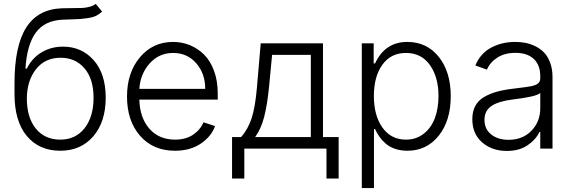

<svg xmlns="http://www.w3.org/2000/svg" viewBox="-20 -770 2967 995"><path d="M476.1 -750 509.3 -710Q495.6 -696.8 478.8 -688.5Q461.9 -680.2 438 -676.5Q414.1 -672.9 396.5 -671.6Q378.9 -670.4 345.7 -669.4Q318.4 -668.5 304.2 -668Q210.9 -663.6 165.3 -600.6Q119.6 -537.6 111.8 -414.6H119.1Q146 -469.2 195.6 -498.8Q245.1 -528.3 306.2 -528.3Q403.3 -528.3 465.6 -458Q527.8 -387.7 527.8 -263.7Q527.8 -138.2 463.4 -63.5Q398.9 11.2 292.5 11.2Q183.1 11.2 119.1 -65.2Q55.2 -141.6 55.2 -282.7V-339.8Q55.2 -531.2 115.7 -627Q176.3 -722.7 301.3 -727.1Q341.3 -728 357.9 -728Q391.1 -728 407.2 -728.8Q423.3 -729.5 443.4 -734.6Q463.4 -739.7 476.1 -750ZM292.5 -46.4Q371.6 -46.4 418.2 -105.5Q464.8 -164.6 464.8 -263.7Q464.8 -360.4 418.2 -415.5Q371.6 -470.7 293.5 -470.7Q213.9 -470.7 167 -411.9Q120.1 -353 119.1 -260.3Q119.1 -161.1 165.5 -103.8Q211.9 -46.4 292.5 -46.4Z M887.2 11.2Q773.4 11.2 705.8 -66.4Q638.2 -144 638.2 -269.5Q638.2 -393.6 705.1 -473.1Q772 -552.7 877.4 -552.7Q922.9 -552.7 963.6 -536.1Q1004.4 -519.5 1037.1 -487.5Q1069.8 -455.6 1089.1 -403.3Q1108.4 -351.1 1108.4 -285.2V-253.9H702.1Q704.6 -159.2 754.4 -102.8Q804.2 -46.4 887.2 -46.4Q942.4 -46.4 980 -71.5Q1017.6 -96.7 1034.7 -136.2L1094.7 -116.7Q1074.7 -62 1020 -25.4Q965.3 11.2 887.2 11.2ZM702.1 -309.6H1043.5Q1043.5 -389.2 996.8 -442.4Q950.2 -495.6 877.4 -495.6Q804.7 -495.6 756.1 -441.9Q707.5 -388.2 702.1 -309.6Z M1182.6 155.3V-59.6H1229.5Q1265.1 -100.1 1283.9 -157Q1302.7 -213.9 1311.5 -316.9L1331.1 -545.4H1653.8V-59.6H1734.9V155.3H1671.9V0H1246.1V155.3ZM1302.2 -59.6H1590.8V-485.8H1390.1L1374 -316.9Q1364.7 -224.6 1348.6 -162.8Q1332.5 -101.1 1302.2 -59.6Z M1855 204.6V-545.4H1916.5V-441.4H1923.8Q1975.1 -552.7 2090.8 -552.7Q2191.9 -552.7 2253.9 -475.3Q2315.9 -397.9 2315.9 -271.5Q2315.9 -145 2253.7 -66.9Q2191.4 11.2 2091.3 11.2Q2056.2 11.2 2027.1 1.2Q1998 -8.8 1978.3 -26.4Q1958.5 -43.9 1945.8 -62Q1933.1 -80.1 1923.8 -101.1H1918V204.6ZM1917.5 -272.5Q1917.5 -171.4 1961.9 -108.9Q2006.3 -46.4 2084 -46.4Q2136.7 -46.4 2175.5 -76.7Q2214.4 -106.9 2233.4 -157.5Q2252.4 -208 2252.4 -272.5Q2252.4 -370.1 2208 -432.9Q2163.6 -495.6 2084 -495.6Q2005.4 -495.6 1961.4 -434.3Q1917.5 -373 1917.5 -272.5Z M2606.9 12.2Q2529.8 12.2 2478.8 -32Q2427.7 -76.2 2427.7 -152.3Q2427.7 -191.9 2442.6 -220.2Q2457.5 -248.5 2486.8 -266.1Q2516.1 -283.7 2552 -293.9Q2587.9 -304.2 2637.2 -310.1Q2721.2 -320.3 2735.4 -323.7Q2772.9 -332 2778.3 -353Q2779.8 -357.9 2779.8 -363.3V-376Q2779.8 -432.6 2746.3 -464.4Q2712.9 -496.1 2651.4 -496.1Q2595.7 -496.1 2557.6 -471.7Q2519.5 -447.3 2503.4 -409.2L2443.4 -430.7Q2469.7 -493.7 2525.4 -523.2Q2581.1 -552.7 2649.4 -552.7Q2676.8 -552.7 2701.9 -548.1Q2727.1 -543.5 2753.4 -530.8Q2779.8 -518.1 2799.1 -498.3Q2818.4 -478.5 2830.8 -445.6Q2843.3 -412.6 2843.3 -370.6V0H2779.8V-86.4H2775.9Q2756.3 -45.4 2713.1 -16.6Q2669.9 12.2 2606.9 12.2ZM2615.2 -45.4Q2689 -45.4 2734.4 -92.8Q2779.8 -140.1 2779.8 -209V-288.1Q2760.3 -269 2637.2 -254.4Q2564.5 -245.6 2527.6 -221.2Q2490.7 -196.8 2490.7 -149.4Q2490.7 -101.1 2525.6 -73.2Q2560.5 -45.4 2615.2 -45.4Z"/></svg>

Font: Interop Light
Style: Regular
Weight: 300
Designer: Rasmus Andersson, Google, Jang Haemin
Foundry: jhaemin
Version: Version 1.007